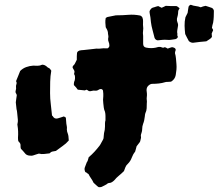

<svg xmlns="http://www.w3.org/2000/svg" viewBox="-20 -707 917 790"><path d="M860 -662Q860 -650 859.5 -638Q859 -626 857 -614Q855 -609 854 -603Q853 -597 852 -592Q854 -590 855 -588Q856 -586 857 -583Q855 -579 854 -576Q853 -573 851 -569Q851 -566 851.5 -562.5Q852 -559 852 -555Q848 -549 842 -545.5Q836 -542 829 -537Q816 -536 802 -534.5Q788 -533 774 -531Q765 -531 757 -538Q753 -546 749 -553Q745 -560 742 -567Q740 -584 739.5 -601Q739 -618 743 -636L752 -654Q753 -662 754 -668Q755 -674 756 -680Q757 -682 760 -685Q763 -688 766 -687Q776 -683 786 -682Q796 -681 806 -677Q811 -679 815.5 -680.5Q820 -682 826 -683Q833 -681 840 -678.5Q847 -676 853 -674Q860 -668 860 -662ZM719 -673Q717 -669 715 -666Q713 -663 713 -658Q713 -651 711.5 -644Q710 -637 708 -630Q707 -622 710.5 -614Q714 -606 712 -598Q711 -591 709.5 -583Q708 -575 710 -567Q709 -563 710 -560Q711 -557 712 -555Q709 -548 702 -546Q693 -545 685 -543.5Q677 -542 668 -543Q658 -544 648 -543Q638 -542 629 -541Q620 -542 616 -551Q612 -568 607.5 -584Q603 -600 601 -616Q600 -626 599 -635Q598 -644 596 -652Q594 -659 597 -664.5Q600 -670 605 -674Q607 -675 610 -676Q613 -677 614 -677Q619 -679 623 -680Q627 -681 631 -682L645 -675Q650 -677 654 -679Q658 -681 662 -683Q667 -683 672.5 -682.5Q678 -682 684 -682H706Q711 -680 713.5 -677.5Q716 -675 719 -673ZM706 -443Q707 -432 706 -420.5Q705 -409 703 -398Q700 -381 684 -371Q681 -371 677.5 -370.5Q674 -370 669 -370Q662 -370 660 -369Q647 -365 633.5 -363.5Q620 -362 606 -362Q599 -362 591 -355Q583 -348 583 -336Q584 -329 584.5 -322Q585 -315 584 -308Q583 -301 584 -295Q585 -289 584 -282Q584 -272 583.5 -261.5Q583 -251 578 -241Q577 -238 576.5 -234.5Q576 -231 576 -229Q574 -210 569 -198Q565 -187 565 -176Q565 -170 563.5 -164.5Q562 -159 560 -153Q559 -149 560 -144.5Q561 -140 559 -135Q558 -132 557.5 -128.5Q557 -125 555 -122L542 -105Q540 -99 539 -93.5Q538 -88 536 -83Q527 -72 522 -58Q517 -44 506 -33Q499 -27 496 -19Q493 -11 490 -3Q480 7 469.5 15.5Q459 24 450 35Q446 39 440.5 42.5Q435 46 428 46Q424 46 419 51Q415 53 411 55.5Q407 58 402 60Q396 64 386 63Q381 60 376 55Q371 50 365 45Q361 36 355 27.5Q349 19 344 9Q340 7 337.5 4.5Q335 2 331 1Q326 -10 329 -18Q331 -23 333 -28.5Q335 -34 337 -39Q341 -44 342 -49.5Q343 -55 345 -60Q358 -71 369 -83Q380 -95 390 -108Q392 -111 393.5 -113.5Q395 -116 397 -120Q399 -124 402 -129Q405 -134 406 -138Q407 -144 407 -149Q407 -154 408 -159Q410 -166 411 -173Q412 -180 412 -187Q412 -193 412 -199.5Q412 -206 414 -212Q414 -221 414 -230Q414 -239 412 -247Q408 -256 407 -264.5Q406 -273 405 -282Q403 -296 405 -311Q405 -316 405 -321.5Q405 -327 404 -332Q404 -335 402.5 -337Q401 -339 399 -340Q392 -342 385.5 -337.5Q379 -333 371 -334Q364 -335 358 -333Q352 -331 346 -332Q344 -334 341 -335.5Q338 -337 336 -338L329 -335Q322 -336 315 -336.5Q308 -337 300 -338Q294 -347 284 -357Q284 -360 284 -363.5Q284 -367 285 -370Q288 -376 288.5 -382.5Q289 -389 288 -396Q285 -399 285 -405Q288 -412 285 -417.5Q282 -423 279 -428Q278 -434 282 -437.5Q286 -441 288 -445Q291 -452 296 -461V-476Q296 -480 296.5 -483.5Q297 -487 297 -490Q299 -495 302 -496.5Q305 -498 307 -499Q312 -500 315.5 -500.5Q319 -501 323 -501Q337 -503 350.5 -504Q364 -505 377 -507Q387 -506 396.5 -507.5Q406 -509 416 -508H422Q424 -508 427 -511.5Q430 -515 430 -518V-520Q430 -528 427 -534.5Q424 -541 425 -549Q427 -555 425.5 -561.5Q424 -568 424 -574Q423 -580 420.5 -585Q418 -590 415 -595Q414 -604 413.5 -613.5Q413 -623 415 -633Q417 -634 419 -635.5Q421 -637 422 -637L457 -644H460Q484 -644 508 -646Q532 -648 557 -643Q558 -643 558 -642.5Q558 -642 559 -642Q564 -639 565.5 -636Q567 -633 568 -628Q569 -621 568.5 -613Q568 -605 569 -597Q570 -590 569 -584Q568 -577 568 -571Q568 -565 569 -559V-527Q569 -513 582 -511Q602 -507 621 -511Q623 -512 626.5 -512.5Q630 -513 633 -514Q640 -515 646 -512Q652 -509 658 -513Q661 -512 664 -510.5Q667 -509 670 -507Q675 -509 679.5 -510.5Q684 -512 688 -513Q692 -512 695.5 -511Q699 -510 702 -506Q704 -502 702 -498Q700 -494 700 -488Q703 -478 704 -466.5Q705 -455 706 -443ZM263 -129Q252 -116 238 -106.5Q224 -97 210 -86Q203 -85 196 -83.5Q189 -82 184 -76Q173 -75 162 -73.5Q151 -72 140 -75Q134 -73 128.5 -71.5Q123 -70 118 -68Q110 -65 99 -67Q88 -69 83 -76Q79 -81 74.5 -86Q70 -91 66 -95Q64 -101 64.5 -108.5Q65 -116 59 -122Q55 -125 54.5 -130Q54 -135 54 -140Q55 -154 54.5 -166.5Q54 -179 52 -191Q51 -194 52 -198Q54 -206 53.5 -213.5Q53 -221 52 -229Q51 -237 50.5 -244Q50 -251 48 -258Q47 -265 46.5 -272Q46 -279 45 -286Q46 -294 47 -301Q48 -308 49 -315Q49 -317 47 -321Q42 -327 45 -336Q47 -343 46 -347Q45 -354 47.5 -360.5Q50 -367 46 -373Q51 -385 55 -395Q59 -405 63 -415Q74 -426 88 -431Q102 -436 117 -437Q123 -437 128.5 -436.5Q134 -436 140 -437Q145 -437 149.5 -439.5Q154 -442 160 -440Q161 -440 163 -439Q165 -438 167 -437Q169 -436 172 -433.5Q175 -431 177 -429Q179 -428 181.5 -427Q184 -426 185 -424Q189 -420 191 -416Q187 -394 186.5 -370.5Q186 -347 186 -324Q186 -301 189 -278Q192 -255 194 -232Q195 -231 195.5 -230.5Q196 -230 197 -229Q204 -216 218 -220Q225 -222 231 -224Q237 -226 243 -228Q245 -227 247 -225.5Q249 -224 251 -223Q252 -216 252 -210Q252 -204 253 -198Q254 -192 255 -186.5Q256 -181 255 -175Q255 -166 260 -154Q262 -147 262 -141Q262 -135 263 -129Z"/></svg>

Font: Daruma Drop One
Style: Regular
Weight: 400
Designer: Maniackers Design
Version: Version 1.000